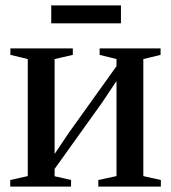

<svg xmlns="http://www.w3.org/2000/svg" viewBox="-20 -692 634 712"><path d="M18 0V-24.5L83 -39V-473L18.5 -488.5V-512.5H250V-488.5L182.5 -473V-121L234.5 -198.5L412 -446.5V-473L349.5 -488.5V-512.5H575.5V-488.5L511.5 -473V-39L576.5 -24.5V0H344.5V-24.5L412 -39V-391.5L358.5 -311.5L182.5 -65.5V-38.5L243.5 -24.5V0ZM428.5 -672V-605.5H170V-672Z"/></svg>

Font: Merriweather 120pt
Style: Regular
Weight: 400
Version: Version 2.100